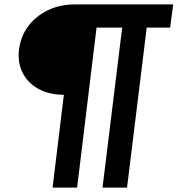

<svg xmlns="http://www.w3.org/2000/svg" viewBox="-20 -744 829 869"><path d="M218 105 269 -315Q203 -315 154.5 -341.5Q106 -368 82.5 -414.5Q59 -461 66 -519Q74 -581 108.5 -626.5Q143 -672 197.5 -698Q252 -724 320 -724H764L750 -619H644L555 105H444L533 -619H417L329 105Z"/></svg>

Font: Aleo
Style: Bold Italic
Weight: 700
Italic angle: -7°
Version: Version 2.001;gftools[0.9.29]